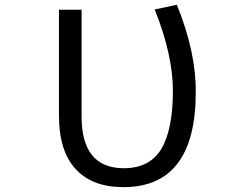

<svg xmlns="http://www.w3.org/2000/svg" viewBox="-20 -772 1040 803"><path d="M496.1 10.7Q366.2 10.7 296.4 -64.9Q226.6 -140.6 226.6 -288.1V-731.4H321.3V-284.2Q321.3 -69.3 497.1 -68.4Q606.4 -68.4 654.8 -149.4Q703.1 -230.5 703.1 -392.6Q703.1 -542 627 -732.4L719.7 -752Q799.8 -554.7 798.8 -387.7Q798.8 10.7 496.1 10.7Z"/></svg>

Font: GenEi Gothic M Regular
Style: Regular
Weight: 400
Designer: o_tamon (Modified); [Source Han Sans]
Ryoko NISHIZUKA  (kana & ideographs); Paul D. Hunt (Latin, Greek & Cyrillic); Wenl
Version: Version 1.1a;Original Version 1.004